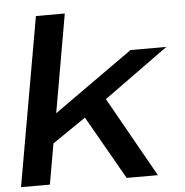

<svg xmlns="http://www.w3.org/2000/svg" viewBox="-54 -838 858 891"><g transform="rotate(-5 374.5 -392.5)"><path d="M8 0H142.5L175.5 -189L331.5 -295.5L500 0H645.5L436 -372.5L736.5 -589.5H569.5L200.5 -327.5L280.5 -785H146Z"/></g></svg>

Font: Anybody Expanded Medium
Style: Italic
Weight: 500
Width: 7
Italic angle: -10°
Version: Version 1.113;gftools[0.9.25]